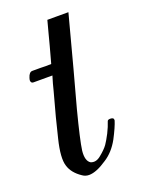

<svg xmlns="http://www.w3.org/2000/svg" viewBox="-113 -611 500 670"><g transform="rotate(-20 137.0 -275.5)"><path d="M226.6 -554.7Q197.3 -443.4 175.8 -363.3Q154.3 -282.2 138.7 -226.6Q111.3 -121.1 106.4 -84Q102.5 -46.9 120.1 -36.1Q138.7 -28.3 158.2 -44.9Q178.7 -61.5 188.5 -75.2Q197.3 -87.9 209 -110.4Q219.7 -131.8 225.6 -150.4Q227.5 -156.2 239.3 -155.3Q249 -154.3 249 -147.5Q249 -145.5 249 -144.5Q242.2 -122.1 221.7 -83Q200.2 -43.9 168 -23.4Q127.9 3.9 100.6 3.9Q86.9 3.9 76.2 -3.9Q43.9 -25.4 35.2 -54.7Q25.4 -85 42 -152.3Q57.6 -218.8 84 -313.5Q87.9 -327.1 90.8 -339.8Q94.7 -353.5 98.6 -366.2Q78.1 -366.2 60.5 -366.2Q42 -366.2 28.3 -366.2Q19.5 -366.2 18.6 -376Q18.6 -379.9 20.5 -385.7Q26.4 -405.3 38.1 -405.3Q49.8 -405.3 69.3 -405.3Q88.9 -404.3 108.4 -405.3Q128.9 -479.5 135.7 -506.8Q143.6 -535.2 148.4 -554.7Q158.2 -554.7 186.5 -554.7Q214.8 -554.7 226.6 -554.7Z"/></g></svg>

Font: Gilchrist
Style: Regular
Weight: 400
Version: 1.0